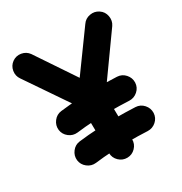

<svg xmlns="http://www.w3.org/2000/svg" viewBox="-182 -851 1003 1059"><g transform="rotate(-30 319.0 -321.5)"><path d="M76.2 -52.2Q72.8 -82.5 91.8 -107.2Q110.8 -131.8 140.6 -135.3Q201.2 -142.6 258.8 -145.5Q316.4 -148.4 373.5 -148.4Q437 -148.4 501.5 -145.5Q532.2 -144 552.7 -121.1Q573.2 -98.1 572.3 -67.9Q570.8 -37.1 547.9 -16.6Q524.9 3.9 494.6 2.9Q433.1 0 373.5 0Q319.8 0 267.1 2.7Q214.4 5.4 159.2 12.2Q128.9 15.6 104.5 -3.4Q80.1 -22.5 76.2 -52.2ZM71.8 -248Q68.4 -278.3 87.4 -303Q106.4 -327.6 136.2 -331.1Q196.8 -338.4 254.4 -341.3Q312 -344.2 369.1 -344.2Q432.6 -344.2 497.1 -341.3Q527.8 -339.8 548.3 -316.9Q568.8 -293.9 567.9 -263.7Q566.4 -232.9 543.5 -212.4Q520.5 -191.9 490.2 -192.9Q428.7 -195.8 369.1 -195.8Q315.4 -195.8 262.7 -193.1Q210 -190.4 154.8 -183.6Q124.5 -180.2 100.1 -199.2Q75.7 -218.3 71.8 -248ZM324.2 74.2Q293.5 74.7 271.2 53.2Q249 31.7 248.5 1.5L243.7 -286.6L30.3 -600.1Q12.7 -625 17.8 -655.3Q22.9 -685.5 47.4 -703.1Q72.3 -720.7 102.5 -715.6Q132.8 -710.4 150.4 -686L315.9 -439L491.2 -680.7Q508.3 -706.1 539.1 -711.7Q569.8 -717.3 594.7 -700.2Q620.1 -683.6 625.7 -652.6Q631.3 -621.6 614.3 -596.7L392.1 -285.6L397 -1.5Q397.5 29.3 376 51.5Q354.5 73.7 324.2 74.2Z"/></g></svg>

Font: Mikhak-FD ExtraBold
Style: Regular
Weight: 800
Designer: Amin Abedi
Version: Version 3.2